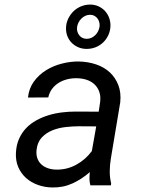

<svg xmlns="http://www.w3.org/2000/svg" viewBox="-20 -806 627 835"><path d="M373 0Q369.1 -14.6 369.1 -28.8Q369.1 -43 370.6 -57.6Q335.9 -26.9 295.2 -8.3Q254.4 10.3 207 9.3Q173.8 8.8 144.3 -2Q114.7 -12.7 93 -32.2Q71.3 -51.8 59.3 -79.6Q47.4 -107.4 49.3 -142.6Q51.3 -176.8 63.2 -203.1Q75.2 -229.5 94.2 -249.3Q113.3 -269 138.2 -282.7Q163.1 -296.4 191.2 -304.9Q219.2 -313.5 249.3 -317.1Q279.3 -320.8 308.6 -320.8L409.2 -320.3L415.5 -362.3Q418.5 -387.2 411.9 -406.2Q405.3 -425.3 391.6 -438.5Q377.9 -451.7 358.2 -458.5Q338.4 -465.3 314.5 -465.8Q293.5 -466.3 273.2 -461.4Q252.9 -456.5 236.1 -446.3Q219.2 -436 207 -420.2Q194.8 -404.3 189.9 -382.3L101.6 -381.8Q106 -421.9 127.4 -451.4Q148.9 -481 180.4 -500.5Q211.9 -520 249.5 -529.5Q287.1 -539.1 323.2 -538.6Q363.3 -537.6 397.9 -525.9Q432.6 -514.2 457.3 -491.5Q481.9 -468.8 494.6 -436Q507.3 -403.3 502.9 -360.8L461.9 -115.2Q457.5 -88.4 457.3 -61.5Q457 -34.7 463.4 -8.3L462.4 0ZM224.1 -68.4Q271 -67.4 311.5 -89.6Q352.1 -111.8 379.4 -148.9L398.4 -256.3L322.8 -256.8Q295.9 -256.8 265.4 -253.4Q234.9 -250 208 -239.3Q181.2 -228.5 162.1 -208.5Q143.1 -188.5 139.2 -155.8Q136.7 -134.8 142.1 -118.7Q147.5 -102.5 159.2 -91.6Q170.9 -80.6 187.5 -74.7Q204.1 -68.8 224.1 -68.4ZM267.1 -684.6Q267.6 -705.6 276.4 -724.1Q285.2 -742.7 299.3 -756.6Q313.5 -770.5 332.3 -778.3Q351.1 -786.1 372.1 -786.1Q391.6 -786.1 408.2 -778.6Q424.8 -771 436.5 -758.3Q448.2 -745.6 454.6 -728.5Q460.9 -711.4 460.4 -692.4Q459.5 -671.4 451.2 -653.3Q442.9 -635.3 429 -621.8Q415 -608.4 396.5 -600.8Q377.9 -593.3 356.9 -593.3Q337.4 -593.3 320.8 -600.3Q304.2 -607.4 292 -619.6Q279.8 -631.8 273.2 -648.4Q266.6 -665 267.1 -684.6ZM314.9 -686Q313.5 -666.5 325.2 -651.9Q336.9 -637.2 357.4 -637.2Q368.2 -637.2 377.7 -641.6Q387.2 -646 394.8 -653.6Q402.3 -661.1 407 -670.9Q411.6 -680.7 413.1 -690.9Q414.1 -700.7 411.6 -709.7Q409.2 -718.8 403.8 -725.8Q398.4 -732.9 390.4 -737.3Q382.3 -741.7 372.1 -741.7Q360.8 -741.7 350.8 -737.1Q340.8 -732.4 333.3 -724.6Q325.7 -716.8 320.8 -706.8Q315.9 -696.8 314.9 -686Z"/></svg>

Font: Roboto Mono
Style: Italic
Weight: 400
Designer: Google
Version: Version 2.000985; 2015; ttfautohint (v1.3)